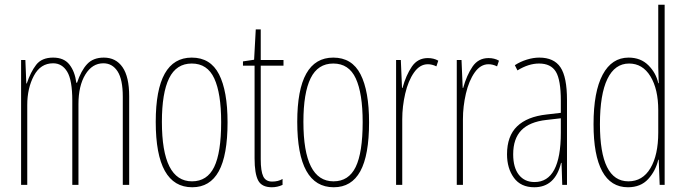

<svg xmlns="http://www.w3.org/2000/svg" viewBox="-20 -780 2892 810"><path d="M525 -374V0H498V-372Q498 -445 476 -479Q454 -513 416 -513Q369 -513 340 -465.5Q311 -418 311 -341V0H285V-355Q285 -442 263.5 -477.5Q242 -513 204 -513Q151 -513 123 -460.5Q95 -408 95 -337V0H69V-527H87L91 -428H93Q109 -476 132.5 -506.5Q156 -537 204 -537Q250 -537 273 -507.5Q296 -478 302 -431H305Q322 -482 347.5 -509.5Q373 -537 418 -537Q469 -537 497 -496.5Q525 -456 525 -374Z M791 10Q637 10 637 -266Q637 -537 789 -537Q868 -537 904 -466.5Q940 -396 940 -264Q940 -125 903 -57.5Q866 10 791 10ZM790 -15Q854 -15 883.5 -75.5Q913 -136 913 -265Q913 -386 884 -449Q855 -512 789 -512Q724 -512 693.5 -450Q663 -388 663 -266Q663 -15 790 -15Z M1172 -25V0Q1150 10 1127 10Q1084 10 1069 -19Q1054 -48 1054 -112V-503H1005V-521L1052 -528L1059 -656H1080V-527H1176V-503H1080V-108Q1080 -58 1090.5 -36Q1101 -14 1128 -14Q1154 -14 1172 -25Z M1388 10Q1234 10 1234 -266Q1234 -537 1386 -537Q1465 -537 1501 -466.5Q1537 -396 1537 -264Q1537 -125 1500 -57.5Q1463 10 1388 10ZM1387 -15Q1451 -15 1480.5 -75.5Q1510 -136 1510 -265Q1510 -386 1481 -449Q1452 -512 1386 -512Q1321 -512 1290.5 -450Q1260 -388 1260 -266Q1260 -15 1387 -15Z M1829 -524 1821 -500Q1803 -509 1785 -509Q1751 -509 1726.5 -474Q1702 -439 1689.5 -385Q1677 -331 1677 -277V0H1651V-527H1671L1676 -409H1678Q1693 -463 1717.5 -499Q1742 -535 1785 -535Q1810 -535 1829 -524Z M2085 -524 2077 -500Q2059 -509 2041 -509Q2007 -509 1982.5 -474Q1958 -439 1945.5 -385Q1933 -331 1933 -277V0H1907V-527H1927L1932 -409H1934Q1949 -463 1973.5 -499Q1998 -535 2041 -535Q2066 -535 2085 -524Z M2372 -358V0H2352L2349 -93H2347Q2322 10 2234 10Q2177 10 2148 -30Q2119 -70 2119 -129Q2119 -206 2161.5 -247Q2204 -288 2286 -297L2346 -304V-355Q2346 -443 2325 -477.5Q2304 -512 2254 -512Q2210 -512 2163 -483L2152 -505Q2175 -520 2202.5 -528.5Q2230 -537 2255 -537Q2317 -537 2344.5 -496Q2372 -455 2372 -358ZM2285 -274Q2214 -266 2179.5 -230.5Q2145 -195 2145 -129Q2145 -73 2169 -42.5Q2193 -12 2235 -12Q2346 -12 2346 -220V-281Z M2484 -256Q2484 -393 2522.5 -465Q2561 -537 2632 -537Q2683 -537 2715.5 -504.5Q2748 -472 2757 -429H2759Q2757 -479 2757 -497V-760H2784V0H2763L2759 -106H2757Q2746 -59 2714.5 -24.5Q2683 10 2629 10Q2557 10 2520.5 -57.5Q2484 -125 2484 -256ZM2757 -221V-315Q2757 -404 2724 -458Q2691 -512 2634 -512Q2574 -512 2542.5 -447Q2511 -382 2511 -256Q2511 -15 2631 -15Q2691 -15 2724 -70.5Q2757 -126 2757 -221Z"/></svg>

Font: Noto Sans Display Thin Cond
Style: Regular
Weight: 250
Width: 3
Designer: Monotype Design team
Foundry: Monotype Imaging Inc.
Version: Version 1.000